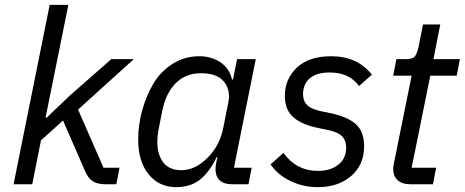

<svg xmlns="http://www.w3.org/2000/svg" viewBox="-20 -760 1917 792"><path d="M36 0 185 -740H262L168 -275H173L265 -363L439 -516H532L302 -308L407 -68H473L460 0H416Q382 0 363 -12Q344 -24 331 -54L240 -263L149 -181L113 0Z M1005 0H936Q903 0 886 -16.5Q869 -33 869 -62Q869 -74 872 -89L877 -112H874Q842 -47 803 -17.5Q764 12 707 12Q636 12 593 -41Q550 -94 550 -185Q550 -244 566 -303Q582 -362 611.5 -413Q641 -464 691 -496Q741 -528 802 -528Q851 -528 888.5 -503.5Q926 -479 937 -432H941L958 -516H1035L945 -68H1018ZM728 -58Q785 -58 836 -109Q887 -160 901 -233L922 -338Q932 -389 903.5 -423.5Q875 -458 809 -458Q746 -458 705 -417Q664 -376 649 -301L634 -226Q629 -198 629 -175Q629 -122 653.5 -90Q678 -58 728 -58Z M1291 12Q1231 12 1178.5 -13Q1126 -38 1096 -82L1149 -129Q1204 -55 1291 -55Q1343 -55 1375.5 -80.5Q1408 -106 1408 -152Q1408 -180 1391.5 -197.5Q1375 -215 1332 -224L1293 -232Q1227 -245 1191 -275.5Q1155 -306 1155 -365Q1155 -434 1204.5 -481Q1254 -528 1346 -528Q1454 -528 1514 -452L1461 -405Q1421 -461 1340 -461Q1286 -461 1258 -437Q1230 -413 1230 -372Q1230 -344 1246.5 -327Q1263 -310 1305 -301L1344 -293Q1412 -279 1447 -248.5Q1482 -218 1482 -157Q1482 -80 1428.5 -34Q1375 12 1291 12Z M1766 0H1672Q1638 0 1620 -17Q1602 -34 1602 -63Q1602 -72 1605 -87L1678 -448H1602L1615 -516H1654Q1681 -516 1690.5 -526.5Q1700 -537 1706 -565L1725 -659H1796L1768 -516H1877L1864 -448H1755L1678 -68H1779Z"/></svg>

Font: Aneliza
Style: Italic
Weight: 400
Italic angle: -11.31°
Designer: Mike Abbink, Paul van der Laan, Pieter van Rosmalen
Foundry: Bold Monday
Version: Version 3.0